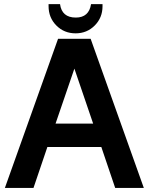

<svg xmlns="http://www.w3.org/2000/svg" viewBox="-20 -920 737 940"><path d="M344.2 -584 252 -314.9H436ZM350.1 -756.8Q293.9 -756.8 255.9 -795.2Q217.8 -833.5 217.8 -890.1V-899.9H273.9Q282.7 -834 351.1 -834Q415.5 -834 425.8 -899.9H481.9V-889.2Q481.9 -833.5 443.8 -795.2Q405.8 -756.8 350.1 -756.8ZM3.9 0 264.2 -730H423.8L684.1 0H543.9L476.1 -200.2H211.9L144 0Z"/></svg>

Font: Miedinger*
Style: Bold
Weight: 700
Version: Version 001.000